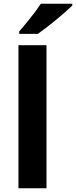

<svg xmlns="http://www.w3.org/2000/svg" viewBox="-20 -1093 404 1020"><path d="M364 -1063V-1073H197C168 -1028 114 -963 82 -926V-913H181C232 -948 326 -1026 364 -1063ZM227 -93V-853H78V-93Z"/></svg>

Font: Noto Sans Telugu UI
Style: Bold
Weight: 700
Designer: Jelle Bosma - Monotype Design Team
Foundry: Monotype Imaging Inc.
Version: Version 2.005